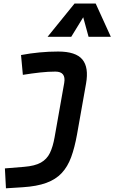

<svg xmlns="http://www.w3.org/2000/svg" viewBox="-20 -815 638 1070"><path d="M13.2 234.4 7.3 123.5 114.7 114.7Q174.3 109.9 207.8 91.1Q241.2 72.3 258.1 37.6Q274.9 2.9 284.2 -49.8L337.9 -353Q348.6 -416 288.6 -416Q249 -416 203.9 -411.1Q158.7 -406.2 107.4 -397.9L97.2 -508.3Q148.9 -518.1 200.7 -522.9Q252.4 -527.8 304.2 -527.8Q402.3 -527.8 439 -483.6Q475.6 -439.5 459.5 -349.1L409.2 -65.4Q396 7.8 376.5 61Q356.9 114.3 323.7 149.7Q290.5 185.1 237.8 204.3Q185.1 223.6 106 228.5ZM513.2 -795.4 597.7 -609.9H473.6L443.8 -718.8L377 -609.9H245.1L395.5 -795.4Z"/></svg>

Font: Cascadia Code NF SemiBold
Style: Italic
Weight: 600
Italic angle: -10°
Monospace: yes
Designer: Aaron Bell
Foundry: Saja Typeworks
Version: Version 2404.023; ttfautohint (v1.8.4)